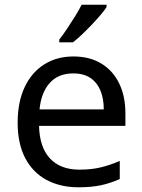

<svg xmlns="http://www.w3.org/2000/svg" viewBox="-20 -786 604 816"><path d="M292 -546Q361 -546 410.5 -516Q460 -486 486.5 -431.5Q513 -377 513 -304V-251H146Q148 -160 192.5 -112.5Q237 -65 317 -65Q368 -65 407.5 -74.5Q447 -84 489 -102V-25Q448 -7 408 1.5Q368 10 313 10Q237 10 178.5 -21Q120 -52 87.5 -113.5Q55 -175 55 -264Q55 -352 84.5 -415Q114 -478 167.5 -512Q221 -546 292 -546ZM291 -474Q228 -474 191.5 -433.5Q155 -393 148 -321H421Q421 -367 407 -401Q393 -435 364.5 -454.5Q336 -474 291 -474ZM433 -756Q424 -742 407 -722Q390 -702 369.5 -680.5Q349 -659 328.5 -639.5Q308 -620 290 -606H232V-618Q247 -637 264.5 -663Q282 -689 299 -716.5Q316 -744 327 -766H433Z"/></svg>

Font: Noto Sans Lao UI
Style: Regular
Weight: 400
Designer: Monotype Design Team
Foundry: Monotype Imaging Inc.
Version: Version 2.000